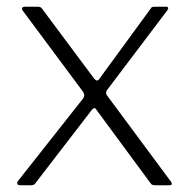

<svg xmlns="http://www.w3.org/2000/svg" viewBox="-20 -550 562 570"><path d="M490 -4C490 -7.3 488.3 -10.7 485 -14L299 -265C296.3 -267.7 295 -271 295 -275C295 -277.7 296 -280.3 298 -283L478 -521C479.3 -523 479.7 -525 479 -527C478.3 -529 476.3 -530 473 -530H440C436 -530 433.2 -529.7 431.5 -529C429.8 -528.3 428.3 -526.7 427 -524L275 -316C273 -312.7 270.7 -311 268 -311C266 -311 263.3 -312.7 260 -316L105 -524C103 -526.7 101 -528.3 99 -529C97 -529.7 94.7 -530 92 -530H53C50.3 -530 48.3 -529.3 47 -528C45.7 -526.7 45 -525.3 45 -524C45 -523.3 45.7 -521.7 47 -519L227 -277C229 -273 230 -269.7 230 -267C230 -264.3 229 -261.3 227 -258L36 -16C32.7 -12.7 31 -9.3 31 -6C31 -2 34.3 0 41 0H71C78.3 0 83 -2 85 -6L252 -223C255.3 -227 258 -229 260 -229C262.7 -229 265 -227 267 -223L427 -6C429 -2 433.7 0 441 0H483C487.7 0 490 -1.3 490 -4Z"/></svg>

Font: Libre Franklin ExtraLight
Style: Regular
Weight: 275
Designer: Pablo Impallari, Rodrigo Fuenzalida
Foundry: Impallari Type
Version: Version 1.002; ttfautohint (v1.5)